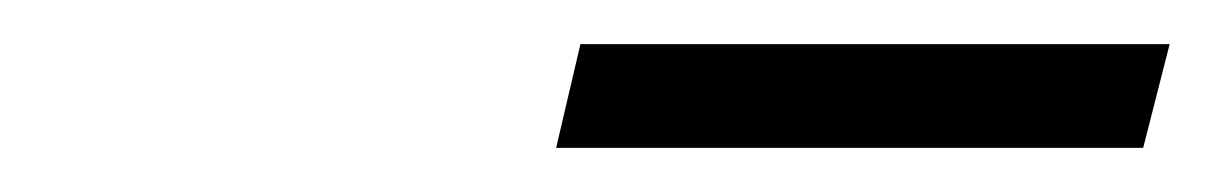

<svg xmlns="http://www.w3.org/2000/svg" viewBox="-20 -709 550 87"><path d="M232 -642H498L510 -689H243Z"/></svg>

Font: Titillium Web
Style: Light Italic
Weight: 300
Italic angle: -13°
Version: Version 1.001;PS 57.000;hotconv 1.0.70;makeotf.lib2.5.55311